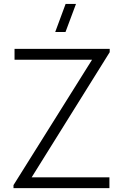

<svg xmlns="http://www.w3.org/2000/svg" viewBox="-20 -973 637 993"><path d="M49.8 0V-15.6L456.1 -664.1H55.2V-720.2H547.4V-703.1L143.6 -55.7H545.9V0ZM265.6 -807.6 319.3 -952.6H373L318.8 -807.6Z"/></svg>

Font: Manrope Light
Style: Regular
Weight: 300
Designer: Mikhail Sharanda
Foundry: Mikhail Sharanda
Version: Version 4.505;FEAKit 1.0